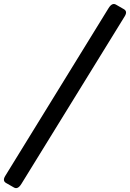

<svg xmlns="http://www.w3.org/2000/svg" viewBox="-117 -741 654 966"><path d="M-86.4 179.7Q-106 168.5 -90.3 143.6L428.7 -699.2Q446.8 -729 466.3 -717.8L506.3 -694.8Q525.9 -683.6 510.3 -658.7L-9.3 184.1Q-27.3 213.4 -46.4 202.6Z"/></svg>

Font: Istok
Style: Bold Italic
Weight: 700
Italic angle: -13°
Designer: Andrey V. Panov
Foundry: Andrey V. Panov
Version: Version 1.0.3